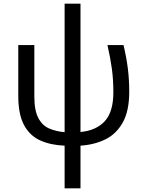

<svg xmlns="http://www.w3.org/2000/svg" viewBox="-20 -780 801 1040"><path d="M330 240V9Q254 6 197.5 -19.5Q141 -45 110 -103Q79 -161 79 -260V-536H166V-257Q166 -182 187.5 -141Q209 -100 246.5 -84Q284 -68 330 -64V-760H416V-65Q501 -73 547.5 -123.5Q594 -174 594 -280Q594 -349 586 -407.5Q578 -466 562 -536H649Q665 -469 672.5 -409Q680 -349 680 -283Q680 -180 645.5 -117.5Q611 -55 551.5 -25.5Q492 4 416 9V240Z"/></svg>

Font: Noto Sans Living
Style: Regular
Weight: 400
Designer: Monotype Design Team
Foundry: Monotype Imaging Inc.
Version: Version 2.013; ttfautohint (v1.8.4.7-5d5b)